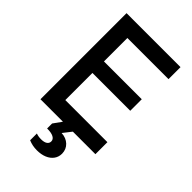

<svg xmlns="http://www.w3.org/2000/svg" viewBox="-275 -799 1115 1115"><g transform="rotate(45 282.5 -241.0)"><path d="M67.4 -707H510.7V-608.4H172.9V-416H483.4V-321.3H172.9V-98.6H518.6V0H333.5L293 51.8Q331.5 53.7 355.5 76.7Q379.4 99.6 379.9 134.8Q379.9 161.6 365.2 181.9Q350.6 202.1 324 213.4Q297.4 224.6 261.7 224.6Q225.6 224.6 193.4 210.9V155.3Q210.9 162.1 234.4 162.1Q258.8 162.1 272 153.3Q285.2 144.5 285.2 128.9Q285.2 111.3 266.8 101.8Q248.5 92.3 214.8 92.8V51.8L252 0H67.4Z"/></g></svg>

Font: Wanted Sans Medium
Style: Regular
Weight: 500
Designer: Original Design by Kil Hyung-jin and Kang Hanbin, Wanted Lab, Inc; Hangeul from Source Han Sans by Jang Soo-young and Ka
Foundry: Wanted Lab, Inc.
Version: Version 1.001